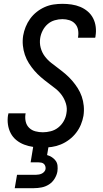

<svg xmlns="http://www.w3.org/2000/svg" viewBox="-20 -763 540 1003"><path d="M204 8Q178 8 153.5 4.5Q129 1 106.5 -7.5Q84 -16 65.5 -31Q47 -46 36 -67Q25 -88 21.5 -112.5Q18 -137 22 -162Q23 -164 23.5 -166.5Q24 -169 24 -171H114Q114 -170 113.5 -168.5Q113 -167 113 -166Q110 -146 114.5 -127Q119 -108 132.5 -95Q146 -82 165 -77Q184 -72 204 -72Q224 -72 245.5 -77.5Q267 -83 284.5 -97Q302 -111 313 -130.5Q324 -150 327 -171Q332 -197 324.5 -221.5Q317 -246 303 -265.5Q289 -285 270 -300Q251 -315 231.5 -329.5Q212 -344 193.5 -360Q175 -376 159.5 -394Q144 -412 131 -432.5Q118 -453 110 -476.5Q102 -500 99.5 -525.5Q97 -551 101 -577Q105 -600 114 -622.5Q123 -645 137.5 -665Q152 -685 171.5 -700.5Q191 -716 213.5 -726Q236 -736 259.5 -739.5Q283 -743 306 -743Q330 -743 354 -739.5Q378 -736 399.5 -727Q421 -718 438.5 -703Q456 -688 466.5 -667.5Q477 -647 480 -623Q483 -599 479 -575Q479 -572 478.5 -570Q478 -568 477 -566H387Q388 -567 388 -568.5Q388 -570 388 -571Q391 -590 387.5 -608Q384 -626 372 -639Q360 -652 342.5 -657.5Q325 -663 306 -663Q286 -663 265.5 -657Q245 -651 229 -637Q213 -623 203 -603.5Q193 -584 190 -564Q186 -538 192.5 -513.5Q199 -489 213.5 -469.5Q228 -450 247 -435Q266 -420 285.5 -405.5Q305 -391 323 -375.5Q341 -360 357 -341.5Q373 -323 386 -302.5Q399 -282 407 -259Q415 -236 417.5 -210Q420 -184 416 -158Q412 -135 402.5 -112Q393 -89 377.5 -69Q362 -49 341.5 -33.5Q321 -18 298 -8.5Q275 1 251 4.5Q227 8 204 8ZM57 220 69 150H169Q176 150 184 148.5Q192 147 199 143.5Q206 140 211.5 133.5Q217 127 218 120Q219 112 216.5 104.5Q214 97 208.5 92.5Q203 88 195.5 86.5Q188 85 180 85H140L154 0H234L226 47Q240 51 251.5 58.5Q263 66 271 77Q279 88 280.5 102.5Q282 117 280 132Q277 151 265.5 170Q254 189 236 200.5Q218 212 197.5 216Q177 220 157 220Z"/></svg>

Font: Iosevka SS04 Medium
Style: Italic
Weight: 500
Italic angle: -9°
Monospace: yes
Designer: Belleve Invis
Foundry: Belleve Invis
Version: Version 19.0.0; ttfautohint (v1.8.4)